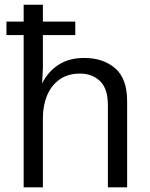

<svg xmlns="http://www.w3.org/2000/svg" viewBox="-20 -808 646 828"><path d="M528.3 -371.1V0H445.3V-354Q445.3 -425.8 411.4 -458.3Q377.4 -490.7 325.2 -490.7Q272.9 -490.7 237.1 -465.3Q201.2 -439.9 183.1 -396.5Q165 -353 165 -299.8V0H82V-656.7H7.8V-714.8H82V-787.6H165V-714.8H304.7V-656.7H165V-514.2L161.6 -447.8Q185.5 -497.6 231 -527.8Q276.4 -558.1 343.3 -558.1Q424.8 -558.1 476.6 -513.7Q528.3 -469.2 528.3 -371.1Z"/></svg>

Font: Lycee Sans
Style: Regular
Weight: 400
Designer: Justin Alvin
Foundry: Alkove Design
Version: Version 1.030